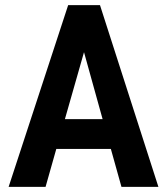

<svg xmlns="http://www.w3.org/2000/svg" viewBox="-20 -731 640 751"><path d="M413.6 -148.4H200.2L158.2 0H13.7L246.6 -710.9H371.1L599.6 0H455.1ZM233.9 -265.1H381.3L308.6 -526.9Z"/></svg>

Font: Roboto Mono
Style: Bold
Weight: 700
Designer: Google
Version: Version 2.000985; 2015; ttfautohint (v1.3)